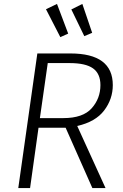

<svg xmlns="http://www.w3.org/2000/svg" viewBox="-20 -957 627 977"><path d="M373 -316 517 0H450L314 -307H176L133 0H73L170 -685H338Q554 -685 554 -524Q554 -453 510 -395Q466 -337 373 -316ZM302 -356Q402 -356 446.5 -406Q491 -456 491 -524Q491 -582 453.5 -609Q416 -636 334 -636H223L183 -356ZM327 -786 287 -768 214 -910 270 -937ZM449 -790 409 -773 343 -909 399 -937Z"/></svg>

Font: Fira Sans Light
Style: Italic
Weight: 300
Italic angle: -8°
Designer: bBox Type GmbH & Carrois Corporate GbR & Edenspiekermann AG
Foundry: bBox Type GmbH & Carrois Corporate GbR & Edenspiekermann AG
Version: Version 4.301